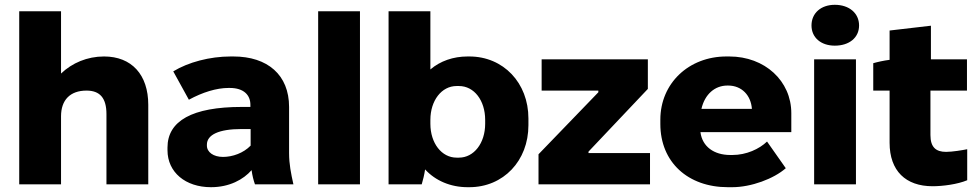

<svg xmlns="http://www.w3.org/2000/svg" viewBox="-20 -767 4066 799"><path d="M60 0H234V-283C234 -351 272 -390 340 -390C396 -390 423 -359 423 -292V0H597V-331C597 -456 528 -532 413 -532C343 -532 280 -505 234 -461V-720H60Z M858 12C935 12 993 -20 1027 -59C1030 -36 1035 -17 1041 0H1201C1191 -45 1183 -84 1183 -130V-322C1183 -455 1094 -532 951 -532H940C853 -532 763 -508 701 -470L766 -352C823 -383 881 -401 931 -401H936C995 -401 1022 -371 1022 -331V-322H986C780 -322 677 -264 677 -153V-142C677 -50 752 12 858 12ZM908 -114C868 -114 841 -134 841 -161V-165C841 -206 890 -230 985 -230H1023V-161C993 -130 948 -114 908 -114Z M1304 0H1478V-720H1304Z M1926 12H1933C2075 12 2179 -98 2179 -246V-274C2179 -422 2075 -532 1933 -532H1926C1866 -532 1812 -513 1771 -478V-720H1597V0H1735C1740 -16 1746 -41 1749 -62C1792 -15 1855 12 1926 12ZM1880 -111C1818 -111 1771 -171 1771 -252V-268C1771 -349 1818 -409 1880 -409H1890C1953 -409 1999 -349 1999 -268V-252C1999 -171 1952 -111 1890 -111Z M2221 0H2685V-130H2429V-136L2676 -397V-520H2234V-390H2470V-383L2221 -125Z M3009 12H3027C3106 12 3200 -23 3250 -67L3172 -178C3140 -147 3086 -122 3028 -122H3019C2951 -122 2903 -157 2895 -216V-217H3273V-296C3273 -430 3163 -532 3015 -532H3003C2846 -532 2728 -420 2728 -269V-251C2728 -92 2843 12 3009 12ZM2899 -314C2913 -375 2955 -411 3007 -411H3010C3067 -411 3105 -370 3109 -314Z M3454 -577C3515 -577 3555 -611 3555 -661C3555 -712 3514 -747 3454 -747C3396 -747 3357 -712 3357 -661C3357 -611 3396 -577 3454 -577ZM3368 0H3542V-520H3368Z M3861 8C3903 8 3965 0 4005 -17V-146C3985 -142 3943 -135 3917 -135C3875 -135 3852 -154 3852 -205V-390H4004V-520H3854V-660L3682 -640V-518C3658 -515 3631 -509 3614 -504V-390H3682V-173C3682 -56 3749 8 3861 8Z"/></svg>

Font: Fixel Display ExtraBold
Style: Regular
Weight: 800
Designer: AlfaBravo + MacPaw
Foundry: Kyrylo Tkachov, Marchela Mozhyna, Serhii Makarenko, Maria Weinstein, Zakhar Kryvoshyya
Version: Version 1.211